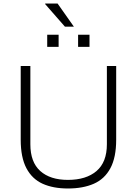

<svg xmlns="http://www.w3.org/2000/svg" viewBox="-20 -1062 780 1094"><path d="M367 12Q283 12 223 -15Q163 -42 130.5 -103.5Q98 -165 98 -266V-686H153V-240Q153 -138 209.5 -87.5Q266 -37 367 -37Q471 -37 530 -87.5Q589 -138 589 -240V-686H642V-266Q642 -165 609 -103.5Q576 -42 514.5 -15Q453 12 367 12ZM249 -795V-864H314V-795ZM425 -795V-864H490V-795ZM401 -910H350L237 -1039L238 -1042H308Z"/></svg>

Font: Archivo SemiBold Thin
Style: Regular
Weight: 250
Version: Version 2.001